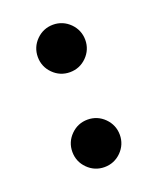

<svg xmlns="http://www.w3.org/2000/svg" viewBox="-92 -498 458 557"><g transform="rotate(-20 136.5 -219.5)"><path d="M85 -314.5C99.1 -300.3 116.7 -293 136.7 -293C156.7 -293 174.3 -300.3 188.5 -314.5C202.6 -328.6 210 -346.2 210 -366.2C210 -386.2 202.6 -403.8 188.5 -418C174.3 -432.1 156.7 -439.5 136.7 -439.5C116.7 -439.5 99.1 -432.1 85 -418C70.8 -403.8 63.5 -386.2 63.5 -366.2C63.5 -346.2 70.8 -328.6 85 -314.5ZM85 -21.5C99.1 -7.3 116.7 0 136.7 0C156.7 0 174.3 -7.3 188.5 -21.5C202.6 -35.6 210 -53.2 210 -73.2C210 -93.3 202.6 -110.8 188.5 -125C174.3 -139.2 156.7 -146.5 136.7 -146.5C116.7 -146.5 99.1 -139.2 85 -125C70.8 -110.8 63.5 -93.3 63.5 -73.2C63.5 -53.2 70.8 -35.6 85 -21.5Z"/></g></svg>

Font: Samim Medium
Style: Regular
Weight: 500
Foundry: DejaVu fonts team - Redesigned by Saber Rastikerdar
Version: Version 4.0.5